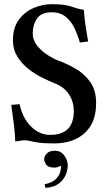

<svg xmlns="http://www.w3.org/2000/svg" viewBox="-20 -678 515 921"><path d="M382 -631Q385 -591 390.5 -553.5Q396 -516 403 -479L363 -474Q354 -507 338.5 -540.5Q323 -574 296.5 -596.5Q270 -619 227 -619Q178 -619 157.5 -589Q137 -559 137 -517Q137 -485 158.5 -458.5Q180 -432 208.5 -414Q237 -396 258 -388Q300 -373 342.5 -348.5Q385 -324 413 -284.5Q441 -245 441 -184Q441 -117 414.5 -74.5Q388 -32 343 -11Q298 10 241 10Q192 10 165.5 6Q139 2 125 -1.5Q111 -5 99 -5Q84 -5 75 -2.5Q66 0 53 0Q52 -38 47 -78Q42 -118 34 -175L74 -178Q89 -110 129.5 -70.5Q170 -31 220 -31Q334 -31 334 -145Q334 -189 311.5 -224.5Q289 -260 243 -278Q216 -289 181.5 -306Q147 -323 115.5 -348Q84 -373 63 -407Q42 -441 42 -485Q42 -545 70.5 -583.5Q99 -622 142 -640Q185 -658 228 -658Q263 -658 284 -655Q305 -652 319.5 -647.5Q334 -643 347.5 -638.5Q361 -634 382 -631ZM243 45Q272 45 288.5 68Q305 91 305 117Q305 127 301 144Q297 161 285.5 178.5Q274 196 253 208.5Q232 221 198 223L194 206Q232 198 248.5 180.5Q265 163 269 146.5Q273 130 273 127Q273 123 271 117Q255 126 242 126Q211 126 201.5 111.5Q192 97 192 85Q192 73 204 59Q216 45 243 45Z"/></svg>

Font: Libertinus Serif SemiBold
Style: Regular
Weight: 600
Designer: Philipp H. Poll, Khaled Hosny
Foundry: Caleb Maclennan
Version: Version 7.051;RELEASE